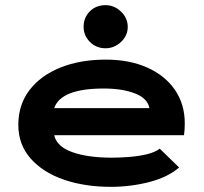

<svg xmlns="http://www.w3.org/2000/svg" viewBox="-20 -713 790 744"><path d="M409 11Q308 11 227 -17Q146 -45 98.5 -99Q51 -153 51 -229Q51 -307 94 -363.5Q137 -420 213.5 -451Q290 -482 390 -482Q482 -482 551 -451Q620 -420 658 -364.5Q696 -309 696 -235Q696 -210 693 -189H190Q200 -145 260 -123.5Q320 -102 414 -102Q447 -102 483 -105Q519 -108 550 -115.5Q581 -123 599 -137L674 -64Q630 -26 558 -7.5Q486 11 409 11ZM190 -294H559Q552 -332 503 -351Q454 -370 382 -370Q216 -370 190 -294ZM389 -526Q353 -526 328.5 -550.5Q304 -575 304 -609Q304 -645 328 -669Q352 -693 389 -693Q423 -693 449 -668Q475 -643 475 -609Q475 -575 449 -550.5Q423 -526 389 -526Z"/></svg>

Font: Inconsolata ExtraExpanded Black
Style: Regular
Weight: 900
Width: 8
Monospace: yes
Designer: Raph Levien, Cyreal, Brenton Simpson
Foundry: Raph Levien, Cyreal, Google
Version: Version 3.001; ttfautohint (v1.8.2.53-6de2)